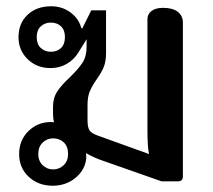

<svg xmlns="http://www.w3.org/2000/svg" viewBox="-20 -578 678 612"><path d="M41 -87Q41 -131 70.5 -160Q100 -189 142 -189Q149 -189 152 -188Q149 -202 149 -215V-237Q149 -266 162.5 -286.5Q176 -307 202 -331Q229 -357 242.5 -377.5Q256 -398 256 -428V-453L230 -411Q216 -388 193 -374.5Q170 -361 141 -361Q97 -361 68 -389.5Q39 -418 39 -459Q39 -504 68 -531Q97 -558 143 -558Q178 -558 204.5 -538.5Q231 -519 239 -489L242 -487L271 -545H318V-409Q318 -382 310.5 -364Q303 -346 288 -325Q274 -305 266.5 -287.5Q259 -270 259 -244V-194Q259 -171 266 -161.5Q273 -152 294 -145L455 -87Q450 -111 450 -161V-517Q450 -533 463 -543Q476 -553 500 -553Q530 -553 546.5 -540.5Q563 -528 563 -505V-16Q563 0 547 0H495L307 -66Q280 -75 254 -90Q255 -86 255 -73Q251 -36 220.5 -11Q190 14 148 14Q102 14 71.5 -14.5Q41 -43 41 -87ZM187 -460Q187 -482 174.5 -494Q162 -506 142 -506Q123 -506 110 -494Q97 -482 97 -460Q97 -437 110 -425Q123 -413 142 -413Q162 -413 174.5 -425Q187 -437 187 -460ZM197 -87Q197 -111 183.5 -124Q170 -137 149 -137Q130 -137 116 -123.5Q102 -110 102 -87Q102 -65 116 -51.5Q130 -38 149 -38Q169 -38 183 -51.5Q197 -65 197 -87Z"/></svg>

Font: MaitreeSemiBold
Style: Regular
Weight: 600
Designer: CadsonDemak Team
Foundry: CadsonDemak
Version: Version 1.000